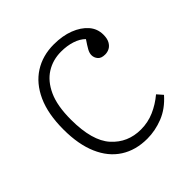

<svg xmlns="http://www.w3.org/2000/svg" viewBox="-147 -635 767 767"><g transform="rotate(-45 237.0 -251.5)"><path d="M261 14Q196 14 148.5 -16.5Q101 -47 75.5 -106Q50 -165 50 -249Q50 -337 77 -396.5Q104 -456 152 -486.5Q200 -517 263 -517Q312 -517 349.5 -502.5Q387 -488 409 -463Q431 -438 431 -404Q431 -382 423.5 -368.5Q416 -355 404.5 -349Q393 -343 380 -343Q358 -343 348.5 -354.5Q339 -366 339 -380Q339 -392 346.5 -405.5Q354 -419 369 -441Q352 -458 324.5 -467Q297 -476 263 -476Q217 -476 180 -453Q143 -430 121 -382Q99 -334 99 -256Q99 -136 147 -83Q195 -30 269 -30Q309 -30 344.5 -45.5Q380 -61 411 -87L432 -63Q395 -21 350.5 -3.5Q306 14 261 14Z"/></g></svg>

Font: Literata ExtraLight
Style: Regular
Weight: 250
Designer: Latin by Veronika Burian and Jose Scaglione. Greek by Irene Vlachou. Cyrillic by Vera Evstafieva.
Foundry: TypeTogether
Version: Version 3.103;gftools[0.9.29]